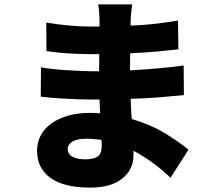

<svg xmlns="http://www.w3.org/2000/svg" viewBox="-20 -798 996 876"><path d="M444 -133Q444 -138 444 -144.5Q444 -151 443 -160Q426 -162 408 -163.5Q390 -165 372 -165Q332 -165 310.5 -152Q289 -139 289 -119Q289 -95 310.5 -83Q332 -71 369 -71Q406 -71 425 -83.5Q444 -96 444 -133ZM758 13Q723 -21 680.5 -52.5Q638 -84 589 -110V-91Q589 -24 537.5 17Q486 58 392 58Q271 58 210 13.5Q149 -31 149 -110Q149 -148 165.5 -179.5Q182 -211 213.5 -234Q245 -257 289.5 -270Q334 -283 391 -283Q402 -283 414 -282.5Q426 -282 437 -281L434 -344H388Q369 -344 340.5 -345Q312 -346 281 -347.5Q250 -349 219.5 -351.5Q189 -354 166 -357L167 -491Q186 -487 217 -483.5Q248 -480 281 -478Q314 -476 344 -474.5Q374 -473 390 -473H432L433 -551H388Q367 -551 341.5 -552Q316 -553 289.5 -554.5Q263 -556 238 -559Q213 -562 192 -565L191 -695Q237 -687 291 -682Q345 -677 387 -677H434V-709Q434 -723 432.5 -742.5Q431 -762 428 -778H583Q581 -763 579 -744.5Q577 -726 576 -709V-681Q628 -683 679 -688.5Q730 -694 792 -704L794 -573Q752 -568 697 -563Q642 -558 574 -555L573 -477Q646 -481 705 -486.5Q764 -492 818 -499L819 -364Q756 -358 700 -353.5Q644 -349 576 -347Q577 -324 578 -301Q579 -278 581 -255Q669 -229 733.5 -189.5Q798 -150 840 -115Z"/></svg>

Font: Kinto Sans Black
Style: Regular
Weight: 900
Designer: Authors: Ryoko NISHIZUKA  (kana & ideographs); Paul D. Hunt (Latin, Greek & Cyrillic); Wenlong ZHANG  (bopomofo); Sandol
Foundry: Adobe Systems Incorporated, ookami Inc.
Version: Version 0.001